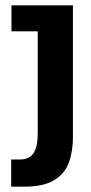

<svg xmlns="http://www.w3.org/2000/svg" viewBox="-20 -520 340 720"><path d="M22 180V78H56.5Q89.5 78 105.5 54.5Q121.5 31 121.5 -19.5V-402.5H23V-500H253.5V-4Q253.5 44 239.5 86Q225.5 128 185.8 154Q146 180 69.5 180Z"/></svg>

Font: Trispace Condensed SemiBold
Style: Regular
Weight: 600
Width: 3
Designer: Tyler Finck
Foundry: Etcetera Type Company
Version: Version 1.210; ttfautohint (v1.8.3)